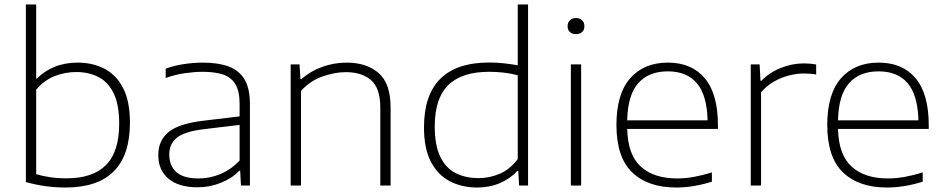

<svg xmlns="http://www.w3.org/2000/svg" viewBox="-20 -828 4216 857"><path d="M272 9Q181.5 9 95.5 -15.5V-808H141.5V-477.5H145Q177 -510.5 223.2 -529.5Q269.5 -548.5 327 -548.5Q392.5 -548.5 445.2 -521.8Q498 -495 529 -436Q560 -377 560 -280.5Q560 9 272 9ZM277 -32Q394 -32 453 -91.2Q512 -150.5 512 -276Q512 -361.5 487 -412.2Q462 -463 418.5 -484.8Q375 -506.5 320 -506.5Q270 -506.5 223.2 -488Q176.5 -469.5 141.5 -427.5V-50.5Q168 -42.5 202.2 -37.2Q236.5 -32 277 -32Z M861.5 8Q778 8 732.2 -30.2Q686.5 -68.5 686.5 -135.5Q686.5 -202 733.2 -239.2Q780 -276.5 886.5 -289L1049.5 -308.5V-364.5Q1049.5 -421.5 1030.2 -452.8Q1011 -484 974.2 -495.8Q937.5 -507.5 884.5 -507.5Q849.5 -507.5 806.5 -501.5Q763.5 -495.5 719.5 -480V-521.5Q755.5 -535 800 -541.8Q844.5 -548.5 886 -548.5Q952.5 -548.5 999.2 -531.8Q1046 -515 1070.8 -474.8Q1095.5 -434.5 1095.5 -364V0H1055.5L1052 -65.5H1047.5Q1017 -33 967 -12.5Q917 8 861.5 8ZM735.5 -138.5Q735.5 -88.5 767 -60Q798.5 -31.5 866 -31.5Q917 -31.5 964.5 -51.5Q1012 -71.5 1049.5 -111.5V-270.5L887 -251Q804.5 -241 770 -213.8Q735.5 -186.5 735.5 -138.5Z M1277.5 0V-540.5H1317L1321 -475H1325Q1366.5 -511 1419 -529.8Q1471.5 -548.5 1527.5 -548.5Q1616 -548.5 1669.8 -502.2Q1723.5 -456 1723.5 -347V0H1677.5V-347.5Q1677.5 -434.5 1636.2 -470.2Q1595 -506 1523.5 -506Q1475.5 -506 1420.8 -487.2Q1366 -468.5 1323.5 -422.5V0Z M2110.5 9Q2041.5 9 1987.8 -19Q1934 -47 1903.2 -106.2Q1872.5 -165.5 1872.5 -259Q1872.5 -549 2164.5 -549Q2199 -549 2231.8 -545.2Q2264.5 -541.5 2291 -536.5V-808H2337V0H2297L2293.5 -65H2289Q2257.5 -30.5 2211.5 -10.8Q2165.5 9 2110.5 9ZM2116.5 -33Q2164.5 -33 2210.2 -52.2Q2256 -71.5 2291 -118V-492Q2234.5 -507.5 2163.5 -507.5Q2041 -507.5 1980.8 -448.2Q1920.5 -389 1920.5 -264Q1920.5 -180 1944.8 -129.2Q1969 -78.5 2013 -55.8Q2057 -33 2116.5 -33Z M2528 0V-540.5H2574V0ZM2551 -675.5Q2534 -675.5 2523.8 -685Q2513.5 -694.5 2513.5 -711Q2513.5 -727.5 2523.8 -737.5Q2534 -747.5 2551 -747.5Q2568 -747.5 2578.2 -737.5Q2588.5 -727.5 2588.5 -711Q2588.5 -694.5 2578.2 -685Q2568 -675.5 2551 -675.5Z M2998.5 9Q2872 9 2801.8 -58.5Q2731.5 -126 2731.5 -270Q2731.5 -409 2793 -478.8Q2854.5 -548.5 2961 -548.5Q3067.5 -548.5 3126 -478.5Q3184.5 -408.5 3184.5 -269.5V-252.5H2779.5Q2782.5 -136 2840.8 -83.8Q2899 -31.5 3002.5 -31.5Q3039 -31.5 3077.5 -38.5Q3116 -45.5 3157.5 -58.5V-17Q3074 9 2998.5 9ZM2960.5 -509.5Q2876 -509.5 2829 -457Q2782 -404.5 2779.5 -291H3138.5Q3135.5 -403.5 3090.5 -456.5Q3045.5 -509.5 2960.5 -509.5Z M3331 0V-540.5H3370.5L3374.5 -467.5H3379Q3412.5 -503.5 3464 -524.2Q3515.5 -545 3566.5 -545Q3582 -545 3594.8 -544Q3607.5 -543 3623 -540V-495.5Q3609.5 -498 3595.2 -499Q3581 -500 3565.5 -500Q3536.5 -500 3502 -491.2Q3467.5 -482.5 3434.8 -464Q3402 -445.5 3377 -416V0Z M3939.5 9Q3813 9 3742.8 -58.5Q3672.5 -126 3672.5 -270Q3672.5 -409 3734 -478.8Q3795.5 -548.5 3902 -548.5Q4008.5 -548.5 4067 -478.5Q4125.5 -408.5 4125.5 -269.5V-252.5H3720.5Q3723.5 -136 3781.8 -83.8Q3840 -31.5 3943.5 -31.5Q3980 -31.5 4018.5 -38.5Q4057 -45.5 4098.5 -58.5V-17Q4015 9 3939.5 9ZM3901.5 -509.5Q3817 -509.5 3770 -457Q3723 -404.5 3720.5 -291H4079.5Q4076.5 -403.5 4031.5 -456.5Q3986.5 -509.5 3901.5 -509.5Z"/></svg>

Font: Encode Sans Exp XLt
Style: Regular
Weight: 200
Width: 7
Designer: Multiple Designers
Foundry: Impallari Type
Version: Version 3.002; ttfautohint (v1.8.3) -l 8 -r 50 -G 200 -x 14 